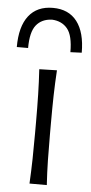

<svg xmlns="http://www.w3.org/2000/svg" viewBox="-72 -797 391 829"><g transform="rotate(5 123.0 -382.0)"><path d="M88.5 0Q91.5 -55.5 92.5 -107Q93.5 -158.5 93.5 -219.5V-269.5Q93.5 -334 92.2 -387Q91 -440 87.5 -495.5L164 -497.5Q160.5 -442 159.2 -388.5Q158 -335 158 -269.5V-219.5Q158 -158.5 159 -107Q160 -55.5 163.5 0ZM215 -580.5Q215 -652.5 190.8 -682Q166.5 -711.5 123.5 -713.5Q79 -711.5 55.2 -681.5Q31.5 -651.5 31.5 -582.5H-17.5Q-17.5 -671.5 18.8 -718Q55 -764.5 123.5 -764.5Q192 -764.5 228 -717.5Q264 -670.5 264 -582.5Z"/></g></svg>

Font: Commissioner Flair Light
Style: Regular
Weight: 300
Designer: Kostas Bartsokas
Foundry: Kostas Bartsokas
Version: Version 1.000; ttfautohint (v1.8.3)